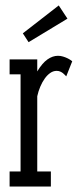

<svg xmlns="http://www.w3.org/2000/svg" viewBox="-20 -682 284 702"><path d="M15.1 -464.8H116.2V-420.9Q134.8 -451.7 153.6 -464.8Q172.4 -478 191.9 -478Q201.7 -478 210.2 -475.3Q218.8 -472.7 225.6 -469.5Q232.4 -466.3 237.3 -462.9Q242.2 -459.5 244.1 -458L222.2 -402.8Q220.7 -404.3 217.5 -407.7Q214.4 -411.1 210 -414.6Q205.6 -418 200 -420.4Q194.3 -422.9 187 -422.9Q174.8 -422.9 163.8 -415.3Q152.8 -407.7 143.6 -394.8Q134.3 -381.8 127.2 -365Q120.1 -348.1 116.2 -330.1V-55.2H166V0H15.1V-55.2H55.2V-410.2H15.1ZM226.6 -613.8 84.5 -527.8 63.5 -560.1 194.8 -662.1Z"/></svg>

Font: Stint Ultra Condensed
Style: Regular
Weight: 400
Width: 1
Designer: Astigmatic (AOETI)
Foundry: Astigmatic (AOETI)
Version: Version 1.000